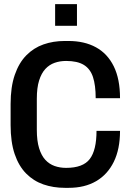

<svg xmlns="http://www.w3.org/2000/svg" viewBox="-20 -893 640 923"><path d="M292 10Q236 10 188.5 -6.5Q141 -23 105.5 -59Q70 -95 50.5 -152.5Q31 -210 31 -292V-393Q31 -475 51 -533Q71 -591 106.5 -627Q142 -663 189 -679.5Q236 -696 291 -696H309Q386 -696 441.5 -665.5Q497 -635 527 -574Q557 -513 557 -421H440Q440 -483 427 -522.5Q414 -562 383 -581Q352 -600 298 -600Q268 -600 242.5 -591Q217 -582 198 -561.5Q179 -541 168 -506Q157 -471 157 -418V-269Q157 -216 168 -180.5Q179 -145 198 -124.5Q217 -104 242.5 -95Q268 -86 298 -86Q379 -86 411.5 -128.5Q444 -171 444 -264H557Q557 -176 527 -115Q497 -54 442 -22Q387 10 310 10ZM245 -769V-873H350V-769Z"/></svg>

Font: Chivo Mono Medium
Style: Regular
Weight: 500
Monospace: yes
Designer: Hector Gatti
Foundry: Omnibus-Type
Version: Version 1.008